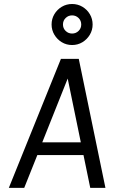

<svg xmlns="http://www.w3.org/2000/svg" viewBox="-20 -916 557 936"><path d="M23 0 277 -629H364L494 0H420L387 -160H162L98 0ZM186 -222H374L310 -533ZM331.5 -696.5Q304 -696.5 281.2 -710.2Q258.5 -724 245 -746.8Q231.5 -769.5 231.5 -796.5Q231.5 -824 245 -846.8Q258.5 -869.5 281.2 -883Q304 -896.5 331.5 -896.5Q359 -896.5 381.8 -883Q404.5 -869.5 418 -846.8Q431.5 -824 431.5 -796.5Q431.5 -769.5 418 -746.8Q404.5 -724 381.8 -710.2Q359 -696.5 331.5 -696.5ZM331.5 -752.5Q350 -752.5 363 -765.2Q376 -778 376 -796.5Q376 -815.5 363 -828.2Q350 -841 331.5 -841Q313 -841 300 -828.2Q287 -815.5 287 -796.5Q287 -778 300 -765.2Q313 -752.5 331.5 -752.5Z"/></svg>

Font: Karla
Style: Italic
Weight: 400
Italic angle: -8°
Designer: Jonathan Pinhorn
Version: Version 2.004;gftools[0.9.33]